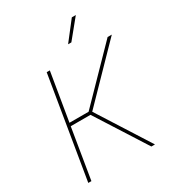

<svg xmlns="http://www.w3.org/2000/svg" viewBox="-220 -1071 1088 1197"><g transform="rotate(-30 324.0 -472.5)"><path d="M58.6 0 179.2 -727.5H201.7L144.5 -383.3H282.2L617.7 -727.5H647.9L301.8 -372.1L538.6 0H512.7L282.7 -360.8H140.6L81.1 0ZM381.8 -811.5 485.8 -945.3H514.6L405.3 -811.5Z"/></g></svg>

Font: Inter 20pt Thin
Style: Italic
Weight: 250
Italic angle: -9.3988°
Version: Version 4.001;git-66647c0bb